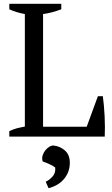

<svg xmlns="http://www.w3.org/2000/svg" viewBox="-20 -720 589 1012"><path d="M29 0ZM29 -700H303V-671Q279 -662 255 -655.5Q231 -649 207 -646V-52H437L496 -213H522Q525 -192 527.5 -164.5Q530 -137 531.5 -107.5Q533 -78 533 -50Q533 -22 532 0H29V-29Q53 -40 73 -45Q93 -50 111 -53V-646Q88 -650 67 -656.5Q46 -663 29 -671ZM221 238Q239 230 256.5 211Q274 192 271 163Q260 154 240 145Q220 136 205 131Q200 115 204.5 100Q209 85 218 73.5Q227 62 238.5 54.5Q250 47 261 47Q295 50 321.5 72.5Q348 95 348 138Q348 186 318.5 222Q289 258 236 272Z"/></svg>

Font: PT Serif
Style: Regular
Weight: 400
Designer: A.Korolkova, O.Umpeleva, V.Yefimov
Foundry: ParaType Ltd
Version: Version 1.000W OFL; ttfautohint (v1.6)